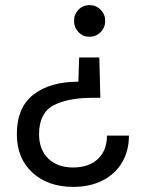

<svg xmlns="http://www.w3.org/2000/svg" viewBox="-20 -576 559 752"><path d="M330 -556Q356 -556 374 -538Q392 -520 392 -494Q392 -468 374 -450Q356 -432 330 -432Q305 -432 287.5 -450Q270 -468 270 -494Q270 -520 287.5 -538Q305 -556 330 -556ZM267 156Q168 156 107 100Q46 44 46 -50Q46 -155 111 -205.5Q176 -256 287 -256L290 -351H369L373 -193H344Q245 -193 189 -163Q133 -133 133 -50Q133 10 169 45Q205 80 266 80Q328 80 363.5 46.5Q399 13 399 -45H485Q485 15 458 60.5Q431 106 381.5 131Q332 156 267 156Z"/></svg>

Font: A Bank Premium Regular
Style: Regular
Weight: 400
Designer: Ninad Kale (Devanagari), Jonny Pinhorn (Latin), Htun Naung (Myanmar)
Foundry: Indian Type Foundry
Version: 4.004